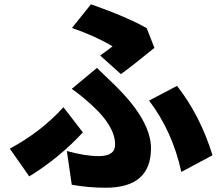

<svg xmlns="http://www.w3.org/2000/svg" viewBox="-20 -828 1040 899"><path d="M449 -568Q488 -596 507 -611Q425 -660 317 -697L406 -808Q581 -746 667 -696L703 -604Q598 -518 546 -481ZM293 -121Q379 -97 442 -97Q519 -97 519 -151Q519 -235 414 -332Q362 -380 316 -412L434 -510L519 -428Q687 -263 687 -134Q687 51 475 51Q394 51 316 37ZM829 -23Q788 -212 678 -357L809 -426Q918 -286 975 -101ZM368 -208Q258 -89 117 -2L26 -132Q173 -211 277 -326Z"/></svg>

Font: KaiGen Gothic KR Heavy
Style: Heavy
Weight: 900
Designer: Ryoko NISHIZUKA  (kana & ideographs); Paul D. Hunt (Latin, Greek & Cyrillic); Wenlong ZHANG  (bopomofo); Sandoll Communi
Foundry: Adobe Systems Incorporated
Version: Version 1.002 March 28, 2018